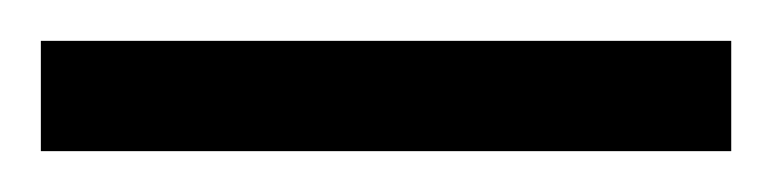

<svg xmlns="http://www.w3.org/2000/svg" viewBox="-20 -670 378 94"><path d="M0 -596V-650H338V-596Z"/></svg>

Font: DM Sans 9pt Light
Style: Regular
Weight: 300
Version: Version 4.004;gftools[0.9.30]